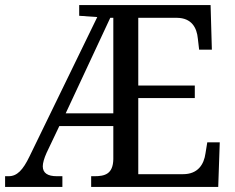

<svg xmlns="http://www.w3.org/2000/svg" viewBox="-20 -734 921 754"><path d="M0 0H225V-42H203C168 -42 148 -54 148 -81C148 -93 153 -112 163 -134L213 -239H425V-109C424 -50 391 -42 351 -42H338V0H837L843 -175H794L787 -132C781 -88 757 -50 699 -50H523V-349H745V-398H523V-664H676C732 -663 753 -626 757 -582L762 -539H812L807 -714H291V-672L362 -667L96 -120C70 -66 47 -42 14 -42H0ZM238 -289 413 -664H425V-289Z"/></svg>

Font: Noto Serif Ethiopic SmCn
Style: Regular
Weight: 400
Width: 4
Designer: Monotype Design Team
Foundry: Monotype Imaging Inc.
Version: Version 2.102